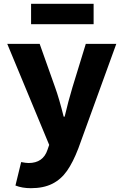

<svg xmlns="http://www.w3.org/2000/svg" viewBox="-20 -775 649 1007"><path d="M61 198 91 75Q116 80 130 80Q206 80 229 11L238 -15L18 -545H188L269 -317Q290 -259 314 -163H319Q338 -244 360 -317L430 -545H590L391 3Q363 76 331.5 121Q300 166 254 189Q208 212 142 212Q96 212 61 198ZM143 -755H471V-648H143Z"/></svg>

Font: Nebula Sans Bold
Style: Regular
Weight: 700
Designer: Paul D. Hunt for Adobe (as Source Sans)
Foundry: Nebula Entertainment & Broadcasting LLC
Version: Version 1.010